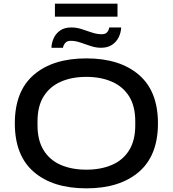

<svg xmlns="http://www.w3.org/2000/svg" viewBox="-20 -1017 943 1049"><path d="M280 -926V-997H622V-926ZM261 -756Q262 -784 274 -809.5Q286 -835 309.5 -851Q333 -867 369 -867Q399 -867 427.5 -857.5Q456 -848 483 -839Q510 -830 536 -830Q555 -830 564.5 -840Q574 -850 577 -867H642Q641 -839 628.5 -813.5Q616 -788 592 -772Q568 -756 532 -756Q504 -756 475.5 -765.5Q447 -775 419.5 -784.5Q392 -794 367 -794Q347 -794 337 -783Q327 -772 324 -756ZM452 12Q269 12 165 -77.5Q61 -167 61 -343Q61 -519 165 -608.5Q269 -698 452 -698Q634 -698 738.5 -608.5Q843 -519 843 -343Q843 -167 738.5 -77.5Q634 12 452 12ZM452 -90Q531 -90 591.5 -116Q652 -142 685.5 -196Q719 -250 719 -332V-354Q719 -437 685.5 -490.5Q652 -544 591.5 -570.5Q531 -597 452 -597Q372 -597 312 -570.5Q252 -544 218.5 -490.5Q185 -437 185 -354V-332Q185 -250 218.5 -196Q252 -142 312 -116Q372 -90 452 -90Z"/></svg>

Font: Archivo SemiExpanded Medium
Style: Regular
Weight: 500
Width: 6
Designer: Hector Gatti
Foundry: Omnibus-Type
Version: Version 2.001; ttfautohint (v1.8.3)